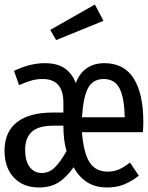

<svg xmlns="http://www.w3.org/2000/svg" viewBox="-26 -817 653 848"><path d="M607 -279Q607 -257 605 -233H336Q343 -142 369.5 -100.5Q396 -59 449 -59Q476 -59 498.5 -68.5Q521 -78 548 -99L587 -41Q554 -15 521 -2Q488 11 447 11Q396 11 360 -11.5Q324 -34 299 -78Q264 -30 229.5 -9.5Q195 11 146 11Q76 11 35 -33Q-6 -77 -6 -151Q-6 -234 48.5 -277Q103 -320 208 -320H254V-363Q254 -468 163 -468Q137 -468 115 -462Q93 -456 58 -441L36 -504Q107 -538 171 -538Q227 -538 259.5 -515.5Q292 -493 309 -450Q323 -491 355.5 -514.5Q388 -538 435 -538Q522 -538 564.5 -470.5Q607 -403 607 -279ZM336 -299H525Q523 -385 502 -426.5Q481 -468 432 -468Q386 -468 364 -430Q342 -392 336 -299ZM212 -262Q143 -262 114 -234.5Q85 -207 85 -156Q85 -106 105 -79.5Q125 -53 159 -53Q190 -53 214.5 -76Q239 -99 268 -150Q254 -195 254 -262ZM431 -725 222 -640 196 -685 393 -797Z"/></svg>

Font: FiraDG Mono
Style: Regular
Weight: 400
Designer: Carrois Corporate & Edenspiekermann AG
Foundry: Carrois Corporate GbR & Edenspiekermann AG
Version: Version 3.206